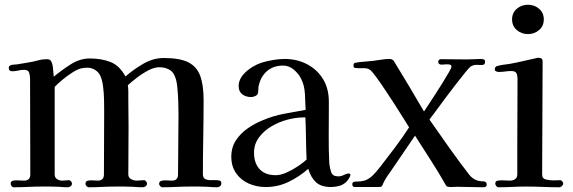

<svg xmlns="http://www.w3.org/2000/svg" viewBox="-20 -790 2420 811"><path d="M915 -15Q915 -8 909.5 -3.5Q904 1 897 1Q887 1 877.5 0.5Q868 0 857 -1Q838 -2 820 -2Q802 -2 783 -2Q753 -2 723.5 -0.5Q694 1 665 1Q661 1 656.5 -4Q652 -9 652 -13Q652 -24 662.5 -26.5Q673 -29 686 -28Q699 -27 706 -27Q732 -27 732 -53Q732 -117 733 -180.5Q734 -244 734 -308Q734 -328 733 -359.5Q732 -391 729 -421.5Q726 -452 718 -469Q710 -489 692 -497.5Q674 -506 653 -506Q632 -506 607 -493Q582 -480 558.5 -462Q535 -444 520 -430Q522 -417 522 -402.5Q522 -388 522 -374Q522 -345 522.5 -315.5Q523 -286 523 -257Q523 -206 522.5 -155Q522 -104 522 -53Q522 -40 533.5 -33.5Q545 -27 557 -27Q565 -27 572.5 -28Q580 -29 588 -29Q593 -29 597 -24Q601 -19 601 -15Q601 -8 595.5 -3.5Q590 1 583 1Q573 1 563.5 0.5Q554 0 543 -1Q524 -2 505.5 -2Q487 -2 469 -2Q440 -2 411.5 -0.5Q383 1 354 1Q350 1 345.5 -4Q341 -9 341 -13Q341 -25 352 -27Q362 -29 372.5 -28Q383 -27 393 -27Q419 -27 419 -53Q419 -120 419.5 -186.5Q420 -253 420 -320Q420 -340 419.5 -368Q419 -396 415.5 -424Q412 -452 404 -469Q397 -485 382 -494.5Q367 -504 349 -504Q336 -504 322 -501Q306 -497 284.5 -483Q263 -469 243 -452.5Q223 -436 211 -423Q211 -331 211 -238Q211 -145 211 -53Q211 -40 221 -33.5Q231 -27 242 -27Q250 -27 257 -28Q264 -29 271 -29Q276 -29 280 -24Q284 -19 284 -15Q284 -8 278.5 -3.5Q273 1 266 1Q257 1 248 0.5Q239 0 229 -1Q211 -2 193 -2Q175 -2 157 -2Q128 -2 98 -0.5Q68 1 38 1Q33 1 29 -4Q25 -9 25 -13Q25 -25 36 -27Q47 -29 58.5 -28Q70 -27 81 -27Q108 -27 108 -53Q108 -154 107.5 -255.5Q107 -357 107 -458Q107 -472 103 -483.5Q99 -495 82 -495Q69 -495 57 -492Q45 -489 32 -489Q17 -489 17 -504Q17 -512 27 -515Q32 -517 38.5 -517Q45 -517 51 -518Q65 -520 78.5 -522.5Q92 -525 105 -527Q123 -530 141 -535Q159 -540 178 -540Q190 -540 195 -533Q202 -522 204 -500.5Q206 -479 207 -466Q238 -492 277.5 -517.5Q317 -543 359 -543Q409 -543 447 -528Q485 -513 510 -467Q543 -496 585 -520.5Q627 -545 672 -545Q739 -545 775 -527Q811 -509 825.5 -470Q840 -431 840 -367Q840 -289 838.5 -210.5Q837 -132 837 -54Q837 -39 846.5 -34Q856 -29 869.5 -29Q883 -29 893 -29Q901 -29 908 -27Q915 -25 915 -15Z M1275 -116Q1273 -160 1272.5 -205Q1272 -250 1270 -294H1261Q1230 -294 1194 -284.5Q1158 -275 1126 -256Q1094 -237 1073.5 -209Q1053 -181 1053 -145Q1053 -101 1076.5 -75.5Q1100 -50 1145 -50Q1165 -50 1190 -61Q1215 -72 1238 -87.5Q1261 -103 1275 -116ZM1460 -52Q1460 -45 1453.5 -35.5Q1447 -26 1442 -21Q1429 -9 1412 -4.5Q1395 0 1378 0Q1337 0 1315 -20Q1293 -40 1282 -77Q1245 -44 1199.5 -22Q1154 0 1103 0Q1064 0 1031 -14.5Q998 -29 977.5 -58Q957 -87 957 -128Q957 -168 977 -198Q997 -228 1028 -249Q1059 -270 1092 -283Q1135 -301 1180.5 -309.5Q1226 -318 1271 -326Q1270 -356 1268 -393Q1266 -430 1252 -457Q1242 -478 1221.5 -495.5Q1201 -513 1176 -513Q1134 -513 1107 -489Q1080 -465 1072 -424Q1071 -417 1071 -409Q1071 -401 1069 -395Q1067 -388 1057.5 -384Q1048 -380 1041 -380Q1019 -380 1003.5 -391.5Q988 -403 988 -427Q988 -440 992 -449Q998 -466 1013.5 -481.5Q1029 -497 1048.5 -508.5Q1068 -520 1084 -525Q1106 -532 1133 -536.5Q1160 -541 1182 -541Q1235 -541 1277.5 -518.5Q1320 -496 1344.5 -456Q1369 -416 1369 -361V-330Q1369 -272 1368.5 -214.5Q1368 -157 1371 -99Q1373 -80 1379 -62.5Q1385 -45 1409 -45Q1421 -45 1432.5 -51Q1444 -57 1453 -57Q1460 -57 1460 -52Z M2036 -10Q2036 1 2021 1Q1993 1 1965.5 0Q1938 -1 1911 -1Q1904 -1 1897.5 -0.5Q1891 0 1884 0Q1877 0 1871 -1.5Q1865 -3 1862 -10Q1832 -63 1799 -114Q1766 -165 1733 -217Q1711 -184 1688 -151Q1665 -118 1643 -85Q1631 -67 1617.5 -48Q1604 -29 1596 -9Q1593 -2 1589 -1Q1585 0 1579 0H1479Q1468 0 1468 -12Q1468 -19 1475 -22Q1477 -23 1480.5 -23Q1484 -23 1486 -23Q1505 -23 1519 -27Q1533 -31 1549 -44Q1559 -53 1568 -63.5Q1577 -74 1585 -84Q1617 -125 1648.5 -167Q1680 -209 1708 -252Q1701 -263 1685 -289Q1669 -315 1648 -347.5Q1627 -380 1606 -411.5Q1585 -443 1568 -466Q1551 -489 1543 -495Q1533 -502 1518.5 -502Q1504 -502 1493 -502Q1486 -502 1479.5 -503Q1473 -504 1473 -514Q1473 -524 1482 -525Q1497 -528 1518.5 -529.5Q1540 -531 1556 -533Q1573 -535 1591 -538Q1609 -541 1625 -541Q1639 -541 1645 -530Q1677 -478 1708.5 -425Q1740 -372 1771 -319Q1776 -327 1789 -346.5Q1802 -366 1818.5 -391.5Q1835 -417 1850.5 -442Q1866 -467 1876.5 -485.5Q1887 -504 1887 -508Q1887 -516 1878.5 -517.5Q1870 -519 1860.5 -518Q1851 -517 1846 -517Q1831 -517 1831 -529Q1831 -533 1834 -536.5Q1837 -540 1841 -540Q1870 -540 1899 -539.5Q1928 -539 1956 -539Q1970 -539 1984 -540Q1998 -541 2012 -541Q2018 -541 2023.5 -539Q2029 -537 2029 -529Q2029 -515 2015 -515.5Q2001 -516 1991 -516Q1980 -516 1968 -509Q1963 -506 1946 -485Q1929 -464 1906 -434.5Q1883 -405 1860 -374Q1837 -343 1819 -318.5Q1801 -294 1794 -285Q1835 -226 1876.5 -167.5Q1918 -109 1962 -52Q1984 -24 2021 -24Q2036 -24 2036 -10Z M2359 -15Q2359 -9 2353.5 -4Q2348 1 2342 1Q2307 1 2272 -0.5Q2237 -2 2202 -2Q2173 -2 2143.5 -0.5Q2114 1 2085 1Q2080 1 2076 -4.5Q2072 -10 2072 -14Q2072 -26 2083 -27Q2095 -29 2108.5 -28Q2122 -27 2134 -27Q2147 -27 2156 -33.5Q2165 -40 2165 -53V-183L2166 -457Q2166 -471 2161.5 -480.5Q2157 -490 2140 -490Q2127 -490 2113.5 -488Q2100 -486 2086 -486Q2082 -486 2076 -488.5Q2070 -491 2070 -496Q2070 -509 2080 -511Q2093 -515 2106 -516.5Q2119 -518 2132 -520Q2160 -525 2187.5 -531.5Q2215 -538 2243 -544Q2249 -546 2254 -546Q2272 -546 2272 -531Q2272 -412 2271 -292.5Q2270 -173 2270 -53Q2270 -35 2287 -31.5Q2304 -28 2317 -28Q2325 -28 2332.5 -28.5Q2340 -29 2347 -29Q2351 -29 2355 -24Q2359 -19 2359 -15ZM2277 -708Q2277 -680 2257 -663Q2237 -646 2210 -646Q2183 -646 2163 -663Q2143 -680 2143 -708Q2143 -736 2163 -753Q2183 -770 2210 -770Q2237 -770 2257 -753Q2277 -736 2277 -708Z"/></svg>

Font: Kaisei Tokumin Medium
Style: Regular
Weight: 500
Designer: Font-Kai,
Foundry: KAZUO KANAI
Version: Version 5.003